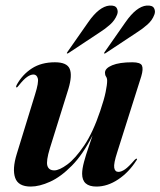

<svg xmlns="http://www.w3.org/2000/svg" viewBox="-20 -677 590 706"><path d="M482.5 -93.5Q486 -93 481.5 -87Q453.5 -43 414.2 -17Q375 9 334.5 9Q282 9 282 -38Q282 -56 289 -82Q296 -108 305.2 -134.2Q314.5 -160.5 320.5 -179.5Q285 -109 244.2 -67.8Q203.5 -26.5 164.2 -8.8Q125 9 93 9Q47 9 35.8 -23Q24.5 -55 41.5 -110.5L109 -330Q123 -374.5 119 -388.8Q115 -403 103 -403Q92.5 -403 79.8 -394.2Q67 -385.5 48 -361.5Q43 -355 41 -355.5Q37 -356 42 -366Q62.5 -403 97.2 -425.5Q132 -448 182 -448Q226 -448 236.2 -424Q246.5 -400 231.5 -350L163.5 -132Q149 -84.5 154.2 -67.5Q159.5 -50.5 179.5 -50.5Q198 -50.5 227.5 -72.2Q257 -94 289.5 -142Q322 -190 348.5 -269Q363 -311.5 368.5 -338.8Q374 -366 374 -380Q374 -389.5 370 -395.2Q366 -401 366 -409.5Q366 -426 392.5 -437Q419 -448 466.5 -448Q496.5 -448 502 -435.8Q507.5 -423.5 499.5 -396.5L411 -117Q397.5 -75.5 400 -60.2Q402.5 -45 415.5 -45Q426 -45 439.5 -54.2Q453 -63.5 475 -89Q480 -94 482.5 -93.5ZM441.5 -595.5Q481.5 -653 519 -656.5Q540.5 -658 546.5 -646.8Q552.5 -635.5 547.5 -623Q540 -602.5 522.2 -586.8Q504.5 -571 483 -557.5L369 -482Q365 -479 363 -480.5Q362 -482 365 -486ZM304.5 -595.5Q344.5 -653 382.5 -656.5Q403.5 -658 409.5 -646.8Q415.5 -635.5 410.5 -623Q402.5 -602.5 385 -586.8Q367.5 -571 346 -557.5L232 -482Q228 -479.5 226 -480.5Q225 -482 228 -486Z"/></svg>

Font: Fraunces 144pt SemiBold
Style: Italic
Weight: 600
Italic angle: -16°
Version: Version 1.000;[0bf87f6ff]